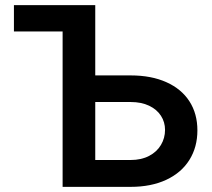

<svg xmlns="http://www.w3.org/2000/svg" viewBox="-20 -727 826 747"><path d="M34.2 -707H350.6V-433.6H488.3Q568.8 -433.6 627.4 -407.2Q686 -380.9 717 -332.8Q748 -284.7 748 -219.7Q748 -154.8 717 -105Q686 -55.2 627.2 -27.6Q568.4 0 488.3 0H223.6V-604.5H34.2ZM488.3 -104.5Q529.8 -104.5 560.1 -120.4Q590.3 -136.2 606.2 -163.1Q622.1 -189.9 622.1 -221.7Q622.1 -252 606.2 -276.6Q590.3 -301.3 560.1 -315.7Q529.8 -330.1 488.3 -330.1H350.6V-104.5Z"/></svg>

Font: WEMIX Pretendard SemiBold
Style: Regular
Weight: 600
Designer: Base glyphs from Inter by Rasmus Andersson; Hangeul glyphs from Noto Sans CJK(Source Han Sans) by Jang Soo-young and Kan
Foundry: Kil Hyung-jin
Version: Version 1.000